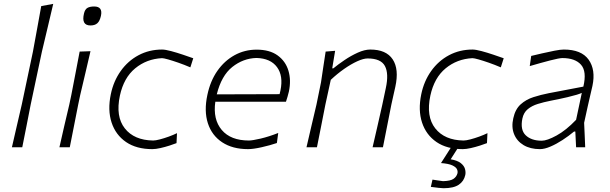

<svg xmlns="http://www.w3.org/2000/svg" viewBox="-20 -761 3152 992"><path d="M41.5 0Q54.5 -56 66.2 -107.5Q78 -159 92.5 -221L150 -493.5Q161.5 -557 172.5 -616.2Q183.5 -675.5 193 -729.5L255 -741Q240.5 -680 226.2 -619Q212 -558 196.5 -494L138.5 -220.5Q126.5 -159.5 116.5 -108Q106.5 -56.5 95 0Z M287 0Q299.5 -56 311.5 -107.8Q323.5 -159.5 338 -220.5L348.5 -270.5Q360.5 -333.5 370.8 -386Q381 -438.5 391.5 -494.5L447.5 -496.5Q434.5 -440.5 422 -387Q409.5 -333.5 394.5 -270.5L384 -220.5Q372 -159.5 361.8 -107.8Q351.5 -56 340.5 0ZM447.5 -629.5Q399 -629.5 414 -691.5Q419 -713 431.8 -720.2Q444.5 -727.5 466.5 -727.5Q512 -727.5 501.5 -679Q495.5 -652 482.8 -640.8Q470 -629.5 447.5 -629.5Z M767 9.5Q685 9.5 631.2 -27.2Q577.5 -64 556.5 -128Q535.5 -192 552.5 -274Q566.5 -342 603.8 -394.2Q641 -446.5 696 -475.8Q751 -505 817.5 -505Q834 -505 864 -497Q894 -489 925.8 -478.2Q957.5 -467.5 978.5 -460L963.5 -413Q932 -426.5 901.8 -437Q871.5 -447.5 848.5 -454Q825.5 -460.5 817 -460.5Q737.5 -456.5 678.5 -408Q619.5 -359.5 599.5 -267Q576.5 -159 624.8 -97.8Q673 -36.5 771 -35Q784 -35 806 -40.8Q828 -46.5 852 -55.2Q876 -64 894.5 -73L892 -21.5Q878.5 -16 855.8 -8.8Q833 -1.5 808.8 4Q784.5 9.5 767 9.5Z M1261.5 9.5Q1181.5 9.5 1128 -25.8Q1074.5 -61 1054 -124.2Q1033.5 -187.5 1051.5 -271Q1066.5 -342.5 1103 -394.8Q1139.5 -447 1191.8 -475.8Q1244 -504.5 1306 -504.5Q1373 -504.5 1414.2 -474.8Q1455.5 -445 1470.2 -395.8Q1485 -346.5 1472.5 -287.5Q1470 -275.5 1465.5 -261Q1461 -246.5 1457.5 -235.5H1092.5Q1079.5 -144 1125.8 -89.5Q1172 -35 1266 -35Q1284 -35 1326.8 -45Q1369.5 -55 1417.5 -74L1410.5 -22Q1375 -10 1331.5 -0.2Q1288 9.5 1261.5 9.5ZM1305 -461.5Q1236 -459.5 1180 -414.8Q1124 -370 1100 -273.5L1424.5 -274.5Q1427 -284.5 1429 -293.5Q1444.5 -369 1411.2 -414.2Q1378 -459.5 1305 -461.5Z M1563.5 0Q1576.5 -56 1588.5 -107.8Q1600.5 -159.5 1615 -220.5L1638.5 -335.5Q1644 -373.5 1650.2 -414Q1656.5 -454.5 1662.5 -494.5L1711.5 -498.5L1696.5 -408H1702.5Q1726 -427.5 1759.5 -450.2Q1793 -473 1828.5 -489Q1864 -505 1893 -505Q1975.5 -505 2009 -454.2Q2042.5 -403.5 2022.5 -312.5Q2018 -291.5 2013 -270.2Q2008 -249 2002 -220.5Q1990 -159.5 1979.8 -107.8Q1969.5 -56 1958.5 0H1905Q1918 -56 1929.8 -107.5Q1941.5 -159 1955 -219L1973.5 -306.5Q1989.5 -380.5 1968.8 -419.8Q1948 -459 1879.5 -459Q1858 -459 1826 -444.5Q1794 -430 1758.2 -405Q1722.5 -380 1689 -348.5L1661 -220Q1649.5 -160 1639 -108Q1628.5 -56 1617.5 0Z M2371 9.5Q2289 9.5 2235.2 -27.2Q2181.5 -64 2160.5 -128Q2139.5 -192 2156.5 -274Q2170.5 -342 2207.8 -394.2Q2245 -446.5 2300 -475.8Q2355 -505 2421.5 -505Q2438 -505 2468 -497Q2498 -489 2529.8 -478.2Q2561.5 -467.5 2582.5 -460L2567.5 -413Q2536 -426.5 2505.8 -437Q2475.5 -447.5 2452.5 -454Q2429.5 -460.5 2421 -460.5Q2341.5 -456.5 2282.5 -408Q2223.5 -359.5 2203.5 -267Q2180.5 -159 2228.8 -97.8Q2277 -36.5 2375 -35Q2388 -35 2410 -40.8Q2432 -46.5 2456 -55.2Q2480 -64 2498.5 -73L2496 -21.5Q2482.5 -16 2459.8 -8.8Q2437 -1.5 2412.8 4Q2388.5 9.5 2371 9.5ZM2271.5 211.5Q2265.5 211.5 2246 209.5Q2226.5 207.5 2206 204.5L2214.5 167Q2223 168.5 2240.5 171Q2258 173.5 2269 175Q2307.5 174 2323.2 163Q2339 152 2343.5 134.5Q2346 124 2340.8 113Q2335.5 102 2316.5 93.2Q2297.5 84.5 2258.5 81.5L2319.5 -14H2351.5L2348 0L2308.5 62Q2343.5 68 2360.8 81.8Q2378 95.5 2382.5 112Q2387 128.5 2384 143Q2377 175.5 2350.2 193.5Q2323.5 211.5 2271.5 211.5Z M2769.5 9.5Q2720 9.5 2685.2 -11.2Q2650.5 -32 2636 -68.2Q2621.5 -104.5 2632 -150Q2642 -196.5 2670 -221.8Q2698 -247 2736.2 -259.2Q2774.5 -271.5 2815.5 -279.5L2994 -313.5Q3012.5 -392 2982 -426.5Q2951.5 -461 2885.5 -461Q2870 -461 2822.5 -448.8Q2775 -436.5 2717 -419.5L2724.5 -472Q2747.5 -477.5 2780.5 -485.2Q2813.5 -493 2844.8 -499Q2876 -505 2893 -505Q2984 -505 3021.2 -452.8Q3058.5 -400.5 3041 -317.5Q3036.5 -296 3030 -270Q3023.5 -244 3016.5 -211L2998 -126.5Q2999.5 -94.5 3000.8 -65Q3002 -35.5 3003.5 0H2956.5L2952.5 -81.5H2946Q2918.5 -58.5 2886.8 -37.8Q2855 -17 2824.2 -3.8Q2793.5 9.5 2769.5 9.5ZM2779 -34Q2806.5 -34 2855.8 -61Q2905 -88 2956.5 -142L2986 -281Q2976 -276.5 2959.8 -271.5Q2943.5 -266.5 2912.2 -259Q2881 -251.5 2825 -240.5Q2789.5 -233.5 2758.8 -224Q2728 -214.5 2706.8 -197Q2685.5 -179.5 2679 -148.5Q2667 -90 2696.2 -62Q2725.5 -34 2779 -34Z"/></svg>

Font: Commissioner Loud ExtraLight
Style: Italic
Weight: 200
Italic angle: -12°
Designer: Kostas Bartsokas
Foundry: Kostas Bartsokas
Version: Version 1.000; ttfautohint (v1.8.3)